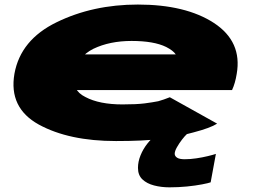

<svg xmlns="http://www.w3.org/2000/svg" viewBox="-20 -613 1114 844"><path d="M490 7 518.5 -154Q416.5 -154 355.5 -186.5Q293 -217 306.5 -288Q319.5 -363 390.5 -398.5Q462.5 -433 558.5 -433Q656.5 -433 710.5 -406.5Q741 -391 752.5 -374H297.5L270 -217H1000Q1014 -247 1020.5 -288Q1045.5 -430 920.5 -512Q796 -593 586 -593Q388 -593 228.5 -515Q70.5 -438 43.5 -289Q17.5 -139 150.5 -65.5Q283 7 490 7ZM518.5 -154 490 7Q610 7 683.5 -2Q755 -10 830.5 -31Q905 -50.5 934.5 -69.5L726.5 -185.5Q699 -174.5 675.5 -168Q650 -163 615.5 -158.5Q579.5 -154 518.5 -154ZM724.5 210.5Q764 210.5 801.8 206.8Q839.5 203 868 197.5Q896.5 192 906 188.5L929 63.5Q917.5 67.5 893.8 73.2Q870 79 843 83Q816 87 792 87Q768.5 87 758.2 80Q748 73 748 63Q748 51.5 757.8 34.2Q767.5 17 780.2 0.5Q793 -16 801.5 -23.5H669.5Q647.5 -6.5 628.2 17.8Q609 42 597.8 69.8Q586.5 97.5 586.5 125Q586.5 157 606 175.5Q625.5 194 657.2 202.2Q689 210.5 724.5 210.5Z"/></svg>

Font: Anybody ExtraExpanded Black
Style: Italic
Weight: 900
Width: 8
Italic angle: -10°
Version: Version 1.113;gftools[0.9.25]